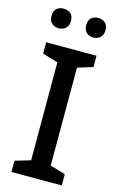

<svg xmlns="http://www.w3.org/2000/svg" viewBox="-136 -966 627 1021"><g transform="rotate(15 177.0 -455.5)"><path d="M315 0H38V-62L123 -87V-626L38 -652V-714H315V-652L231 -626V-87L315 -62ZM29 -857Q29 -886 44.5 -898.5Q60 -911 82 -911Q104 -911 120 -898.5Q136 -886 136 -857Q136 -830 120 -816.5Q104 -803 82 -803Q60 -803 44.5 -816.5Q29 -830 29 -857ZM220 -857Q220 -886 235.5 -898.5Q251 -911 273 -911Q294 -911 310 -898.5Q326 -886 326 -857Q326 -830 310 -816.5Q294 -803 273 -803Q251 -803 235.5 -816.5Q220 -830 220 -857Z"/></g></svg>

Font: Noto Sans Myanmar Medium
Style: Regular
Weight: 500
Designer: Monotype Design Team
Foundry: Monotype Imaging Inc.
Version: Version 2.107; ttfautohint (v1.8.4.7-5d5b)